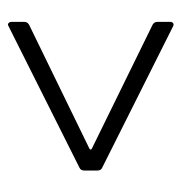

<svg xmlns="http://www.w3.org/2000/svg" viewBox="-7 -514 457 483"><g transform="rotate(-90 221.5 -272.5)"><path d="M408 -73V-105C408 -110 406 -114 401 -117L89 -270C86 -272 86 -274 89 -276L401 -428C406 -431 408 -435 408 -440V-472C408 -477 405 -481 401 -481C400 -481 398 -480 396 -479L41 -301C36 -299 34 -294 34 -289V-256C34 -251 36 -246 41 -244L396 -66C403 -62 408 -66 408 -73Z"/></g></svg>

Font: Barlow Condensed Light
Style: Regular
Weight: 300
Width: 3
Designer: Jeremy Tribby
Foundry: Tribby Type
Version: Version 1.422;hotconv 1.0.109;makeotfexe 2.5.65596